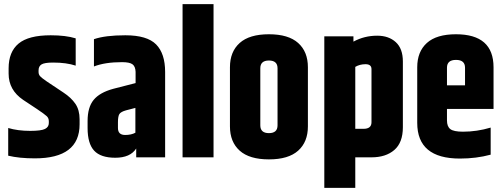

<svg xmlns="http://www.w3.org/2000/svg" viewBox="-20 -767 2451 936"><path d="M22 -434Q22 -514 70.5 -554.5Q119 -595 227 -595Q301 -595 349 -580V-447Q304 -462 239 -462Q197 -462 182.5 -453Q168 -444 168 -424V-416Q168 -404 175.5 -395.5Q183 -387 208 -370L289 -316Q327 -291 347.5 -261Q368 -231 368 -186V-161Q368 5 150 5Q74 5 20 -8V-143Q67 -129 127 -129Q181 -129 199.5 -138.5Q218 -148 218 -167V-176Q218 -191 208 -200.5Q198 -210 161 -235L93 -280Q22 -328 22 -408Z M438 -576Q493 -595 591 -595Q697 -595 741 -550.5Q785 -506 785 -416V0H644V-43Q615 2 542 2Q471 2 439 -32.5Q407 -67 407 -143V-177Q407 -244 436.5 -280Q466 -316 532 -334L641 -362V-417Q640 -443 626 -453.5Q612 -464 575 -464Q492 -464 438 -443ZM640 -120V-241L594 -229Q569 -222 562 -211Q555 -200 555 -171V-143Q555 -109 590 -109Q620 -109 640 -120Z M870 -747H1021V0H870Z M1101 -439Q1101 -515 1148.5 -557.5Q1196 -600 1291 -600Q1386 -600 1433.5 -557.5Q1481 -515 1481 -439V-151Q1481 -75 1433.5 -32.5Q1386 10 1291 10Q1196 10 1148.5 -32.5Q1101 -75 1101 -151ZM1333 -434Q1333 -472 1291 -472Q1249 -472 1249 -434V-156Q1249 -118 1291 -118Q1333 -118 1333 -156Z M1703 -564Q1756 -593 1819 -593Q1875 -593 1909.5 -561.5Q1944 -530 1944 -467V-147Q1944 -72 1902.5 -36Q1861 0 1791 0H1712V149H1561V-590H1703ZM1791 -430Q1791 -454 1762 -454Q1734 -454 1712 -441V-139H1752Q1791 -139 1791 -171Z M2159 -351H2247V-437Q2247 -475 2203 -475Q2159 -475 2159 -437ZM2014 -168V-439Q2014 -515 2061 -557.5Q2108 -600 2203 -600Q2386 -600 2386 -439V-236H2159V-180Q2159 -150 2175.5 -137.5Q2192 -125 2237 -125Q2305 -125 2372 -145V-13Q2302 6 2222 6Q2014 6 2014 -168Z"/></svg>

Font: Khand Black
Style: Regular
Weight: 900
Designer: Sanchit Sawaria and Jyotish Sonowal (Devanagari), Satya Rajpurohit (Latin)
Foundry: Indian Type Foundry
Version: Version 2.000;PS 1.0;hotconv 1.0.79;makeotf.lib2.5.61930